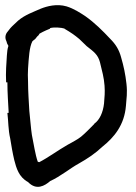

<svg xmlns="http://www.w3.org/2000/svg" viewBox="-20 -626 532 753"><path d="M9 -303C9 -263 12 -222 14 -184C14 -184 14 -183 9 -183C13 -151 12 -117 20 -83C24 -57 30 -23 36 2C44 32 53 68 90 88C123 122 155 103 177 84C217 66 255 34 288 16C325 -5 352 -23 382 -51C427 -87 468 -135 474 -212C476 -240 480 -261 476 -297C472 -334 465 -367 455 -401C447 -431 434 -452 412 -474C383 -505 351 -537 314 -563C294 -576 270 -592 241 -601C203 -612 165 -602 140 -592C111 -579 78 -568 51 -545L35 -530C30 -525 25 -521 21 -516L10 -502C0 -491 -1 -476 5 -465C7 -457 8 -454 13 -446C9 -434 8 -423 7 -409C5 -377 2 -343 4 -303ZM90 -304V-305C89 -324 89 -341 90 -357C93 -400 95 -441 107 -464C107 -465 111 -467 118 -473L126 -483C130 -486 132 -488 135 -494L148 -501C157 -506 164 -508 175 -513L176 -514L177 -516C193 -520 220 -518 233 -514L234 -512H235C257 -499 272 -489 291 -473C300 -465 309 -455 320 -445C348 -423 364 -412 372 -382C380 -349 388 -321 390 -290C392 -261 390 -249 388 -220C384 -185 371 -156 350 -141L349 -139C332 -122 315 -104 298 -90C283 -78 266 -70 245 -58C208 -37 169 -8 134 10C132 10 130 9 128 8C118 -21 113 -58 105 -97C101 -123 99 -156 95 -191C93 -227 90 -268 90 -304Z"/></svg>

Font: Stray Cat
Style: Blk
Weight: 900
Version: Version 1.0